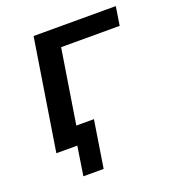

<svg xmlns="http://www.w3.org/2000/svg" viewBox="-117 -582 721 801"><g transform="rotate(-20 243.5 -181.5)"><path d="M117 129 137 0H50L62 -80H240L207 129ZM44 0 122 -492H487L474 -409H214L149 0Z"/></g></svg>

Font: Nunito Sans 10pt SemiBold
Style: Italic
Weight: 600
Italic angle: -9°
Designer: Vernon Adams
Foundry: Vernon Adams
Version: Version 3.101;gftools[0.9.27]